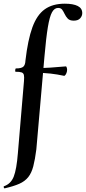

<svg xmlns="http://www.w3.org/2000/svg" viewBox="-48 -746 466 1041"><path d="M303 -726Q349 -726 373.5 -713.5Q398 -701 398 -675Q398 -659 386.5 -646.5Q375 -634 352 -634Q330 -634 319.5 -645Q309 -656 302 -671Q296 -684 289 -693.5Q282 -703 267 -703Q247 -703 234 -679.5Q221 -656 211.5 -599Q202 -542 193 -439L149 64Q142 119 132.5 155.5Q123 192 105 214.5Q87 237 56.5 250.5Q26 264 -22 275Q-26 276 -27.5 270.5Q-29 265 -27 264Q11 251 26.5 211.5Q42 172 49 84L82 -306Q84 -329 81.5 -339.5Q79 -350 69 -353.5Q59 -357 36 -357Q34 -357 34.5 -366Q35 -375 39 -375Q68 -375 78.5 -384.5Q89 -394 90 -418Q103 -530 127.5 -597.5Q152 -665 194.5 -695.5Q237 -726 303 -726ZM308 -386Q312 -387 314.5 -378Q317 -369 315 -359Q313 -349 308 -341.5Q303 -334 299 -335Q262 -343 226.5 -347Q191 -351 151 -351V-377Q189 -377 226.5 -379.5Q264 -382 308 -386Z"/></svg>

Font: Cormorant
Style: Bold
Weight: 700
Designer: Christian Thalmann (Catharsis Fonts)
Foundry: Catharsis Fonts
Version: Version 4.000